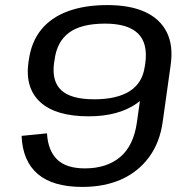

<svg xmlns="http://www.w3.org/2000/svg" viewBox="-20 -728 731 756"><path d="M621 -251Q610 -168 567.5 -110Q525 -52 458.5 -22Q392 8 304 8Q188 8 128.5 -43Q69 -94 65 -193L165 -203Q169 -135 205 -100Q241 -65 314 -65Q400 -65 453 -109.5Q506 -154 519 -246L551 -472H652ZM403 -708Q492 -708 551 -681Q610 -654 636.5 -601.5Q663 -549 652 -472L603 -463Q590 -370 517.5 -320Q445 -270 329 -270Q200 -270 139 -325.5Q78 -381 92 -483L94 -495Q104 -564 142.5 -611.5Q181 -659 247 -683.5Q313 -708 403 -708ZM394 -635Q300 -635 252 -599.5Q204 -564 195 -493L193 -481Q183 -408 221.5 -372.5Q260 -337 351 -337Q440 -337 490.5 -369Q541 -401 550 -466L552 -478Q563 -558 523 -596.5Q483 -635 394 -635Z"/></svg>

Font: Pathway Extreme 28pt Medium
Style: Italic
Weight: 500
Italic angle: -8°
Designer: Eduardo Rodriguez Tunni
Foundry: Eduardo Rodriguez Tunni
Version: Version 1.001;gftools[0.9.26]